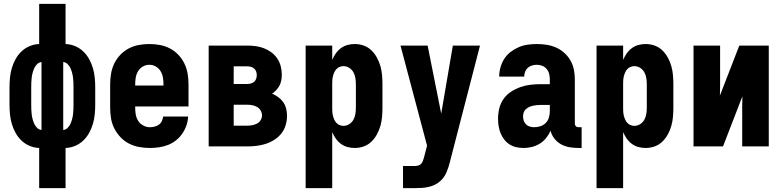

<svg xmlns="http://www.w3.org/2000/svg" viewBox="-20 -755 4040 990"><path d="M182 215V8Q156 7 132.5 -3Q109 -13 91 -30Q73 -47 60.5 -69.5Q48 -92 41 -116Q34 -140 31.5 -165Q29 -190 29 -215V-305Q29 -330 31.5 -355Q34 -380 41 -404Q48 -428 60.5 -450.5Q73 -473 91 -490Q109 -507 132.5 -517Q156 -527 182 -528V-735H318V-528Q344 -527 367.5 -517Q391 -507 409 -490Q427 -473 439.5 -450.5Q452 -428 459 -404Q466 -380 468.5 -355Q471 -330 471 -305V-215Q471 -190 468.5 -165Q466 -140 459 -116Q452 -92 439.5 -69.5Q427 -47 409 -30Q391 -13 367.5 -3Q344 7 318 8V215ZM194 -85V-435Q181 -434 171.5 -424.5Q162 -415 157 -404Q152 -393 148.5 -380.5Q145 -368 143.5 -355.5Q142 -343 141.5 -330.5Q141 -318 141 -305V-215Q141 -202 141.5 -189.5Q142 -177 143.5 -164.5Q145 -152 148.5 -139.5Q152 -127 157 -116Q162 -105 171.5 -95.5Q181 -86 194 -85ZM306 -85Q319 -86 328.5 -95.5Q338 -105 343 -116Q348 -127 351.5 -139.5Q355 -152 356.5 -164.5Q358 -177 358.5 -189.5Q359 -202 359 -215V-305Q359 -318 358.5 -330.5Q358 -343 356.5 -355.5Q355 -368 351.5 -380.5Q348 -393 343 -404Q338 -415 328.5 -424.5Q319 -434 306 -435Z M752 8Q725 8 697.5 3Q670 -2 645.5 -14.5Q621 -27 601.5 -47.5Q582 -68 569.5 -92.5Q557 -117 552.5 -144.5Q548 -172 548 -200V-320Q548 -347 552.5 -374.5Q557 -402 569 -427Q581 -452 600 -472Q619 -492 643.5 -505Q668 -518 695.5 -523Q723 -528 750 -528Q777 -528 804.5 -523Q832 -518 856.5 -505Q881 -492 900 -472Q919 -452 931 -427Q943 -402 947.5 -374.5Q952 -347 952 -320V-206H677V-200Q677 -182 680 -164.5Q683 -147 692.5 -132Q702 -117 718.5 -108Q735 -99 752 -99Q765 -99 777 -102Q789 -105 799 -112Q809 -119 814.5 -130.5Q820 -142 821 -154H950Q949 -130 941 -107.5Q933 -85 919.5 -65.5Q906 -46 887 -31Q868 -16 846 -7.5Q824 1 800 4.5Q776 8 752 8ZM823 -314V-320Q823 -338 820 -355.5Q817 -373 808 -388Q799 -403 783.5 -412Q768 -421 750 -421Q732 -421 716.5 -412Q701 -403 692 -388Q683 -373 680 -355.5Q677 -338 677 -320V-314Z M1056 0V-520H1255Q1277 -520 1299 -517Q1321 -514 1341.5 -506Q1362 -498 1379.5 -485Q1397 -472 1409.5 -453.5Q1422 -435 1427.5 -413.5Q1433 -392 1433 -370Q1433 -356 1430.5 -341.5Q1428 -327 1421.5 -314.5Q1415 -302 1405 -291Q1395 -280 1383 -272Q1400 -265 1415 -254Q1430 -243 1440.5 -228Q1451 -213 1455.5 -194.5Q1460 -176 1460 -158Q1460 -134 1453 -110Q1446 -86 1431 -67Q1416 -48 1395 -34.5Q1374 -21 1351 -13.5Q1328 -6 1303.5 -3Q1279 0 1255 0ZM1185 -322H1255Q1264 -322 1273.5 -324.5Q1283 -327 1290.5 -333.5Q1298 -340 1301 -349.5Q1304 -359 1304 -368Q1304 -378 1300.5 -387Q1297 -396 1290 -402Q1283 -408 1273.5 -410.5Q1264 -413 1255 -413H1185ZM1185 -107H1255Q1268 -107 1281 -109.5Q1294 -112 1305.5 -118Q1317 -124 1324 -135.5Q1331 -147 1331 -160Q1331 -173 1324 -185Q1317 -197 1305.5 -203.5Q1294 -210 1281 -212.5Q1268 -215 1255 -215H1185Z M1556 215V-520H1693V-446Q1700 -463 1711 -479Q1722 -495 1737.5 -506.5Q1753 -518 1771.5 -523Q1790 -528 1809 -528Q1833 -528 1855.5 -520Q1878 -512 1895 -495.5Q1912 -479 1923.5 -458Q1935 -437 1941.5 -414Q1948 -391 1950 -367.5Q1952 -344 1952 -320V-200Q1952 -176 1950 -152.5Q1948 -129 1941.5 -106Q1935 -83 1923.5 -62Q1912 -41 1895 -24.5Q1878 -8 1855.5 0Q1833 8 1809 8Q1790 8 1771.5 3Q1753 -2 1737.5 -13.5Q1722 -25 1711 -41Q1700 -57 1693 -74V215ZM1751 -106Q1767 -106 1781 -115Q1795 -124 1802.5 -138Q1810 -152 1812.5 -168Q1815 -184 1815 -200V-320Q1815 -336 1812.5 -352Q1810 -368 1802.5 -382Q1795 -396 1781 -405Q1767 -414 1751 -414Q1741 -414 1731 -410Q1721 -406 1714 -398Q1707 -390 1703 -380.5Q1699 -371 1696.5 -361Q1694 -351 1693.5 -340.5Q1693 -330 1693 -320V-200Q1693 -190 1693.5 -179.5Q1694 -169 1696.5 -159Q1699 -149 1703 -139.5Q1707 -130 1714 -122Q1721 -114 1731 -110Q1741 -106 1751 -106Z M2058 215V101H2118Q2127 101 2136.5 98.5Q2146 96 2152 89Q2158 82 2161 73Q2164 64 2167 55V54L2182 -4L2045 -520H2185L2255 -169L2315 -520H2455L2299 83Q2293 108 2282.5 133Q2272 158 2253 176Q2240 189 2223.5 197Q2207 205 2189.5 209Q2172 213 2154 214Q2136 215 2118 215Z M2681 8Q2661 8 2642.5 4Q2624 0 2608 -10Q2592 -20 2580 -35.5Q2568 -51 2561 -68.5Q2554 -86 2551 -105Q2548 -124 2548 -143Q2548 -170 2554.5 -196.5Q2561 -223 2576.5 -245Q2592 -267 2615 -282Q2638 -297 2663.5 -306Q2689 -315 2715.5 -318Q2742 -321 2769 -321H2815V-346Q2815 -360 2811.5 -374Q2808 -388 2799 -399Q2790 -410 2776.5 -415.5Q2763 -421 2748 -421Q2736 -421 2723.5 -417.5Q2711 -414 2701.5 -405.5Q2692 -397 2687.5 -385Q2683 -373 2683 -360H2554Q2554 -384 2560.5 -407.5Q2567 -431 2580 -451.5Q2593 -472 2612.5 -487Q2632 -502 2654 -511.5Q2676 -521 2700 -524.5Q2724 -528 2748 -528Q2774 -528 2799 -524Q2824 -520 2847 -510Q2870 -500 2889.5 -482.5Q2909 -465 2921.5 -443Q2934 -421 2939 -396Q2944 -371 2944 -346V-117Q2944 -110 2949 -104.5Q2954 -99 2962 -99H2979V8H2962Q2939 8 2916 4Q2893 0 2873 -11Q2853 -22 2838.5 -40.5Q2824 -59 2819 -81Q2810 -61 2796 -43.5Q2782 -26 2763.5 -14.5Q2745 -3 2723.5 2.5Q2702 8 2681 8ZM2734 -99Q2750 -99 2766 -104Q2782 -109 2793.5 -120.5Q2805 -132 2810 -148Q2815 -164 2815 -180V-214H2769Q2759 -214 2749 -213Q2739 -212 2729 -210Q2719 -208 2709 -203.5Q2699 -199 2691.5 -192Q2684 -185 2680.5 -175.5Q2677 -166 2677 -155Q2677 -144 2680.5 -133Q2684 -122 2692 -114Q2700 -106 2711.5 -102.5Q2723 -99 2734 -99Z M3056 215V-520H3193V-446Q3200 -463 3211 -479Q3222 -495 3237.5 -506.5Q3253 -518 3271.5 -523Q3290 -528 3309 -528Q3333 -528 3355.5 -520Q3378 -512 3395 -495.5Q3412 -479 3423.5 -458Q3435 -437 3441.5 -414Q3448 -391 3450 -367.5Q3452 -344 3452 -320V-200Q3452 -176 3450 -152.5Q3448 -129 3441.5 -106Q3435 -83 3423.5 -62Q3412 -41 3395 -24.5Q3378 -8 3355.5 0Q3333 8 3309 8Q3290 8 3271.5 3Q3253 -2 3237.5 -13.5Q3222 -25 3211 -41Q3200 -57 3193 -74V215ZM3251 -106Q3267 -106 3281 -115Q3295 -124 3302.5 -138Q3310 -152 3312.5 -168Q3315 -184 3315 -200V-320Q3315 -336 3312.5 -352Q3310 -368 3302.5 -382Q3295 -396 3281 -405Q3267 -414 3251 -414Q3241 -414 3231 -410Q3221 -406 3214 -398Q3207 -390 3203 -380.5Q3199 -371 3196.5 -361Q3194 -351 3193.5 -340.5Q3193 -330 3193 -320V-200Q3193 -190 3193.5 -179.5Q3194 -169 3196.5 -159Q3199 -149 3203 -139.5Q3207 -130 3214 -122Q3221 -114 3231 -110Q3241 -106 3251 -106Z M3556 0V-520H3693V-312Q3693 -299 3692.5 -286.5Q3692 -274 3692 -262L3792 -520H3944V0H3807V-208Q3807 -221 3807.5 -233.5Q3808 -246 3808 -258L3802 -243L3708 0Z"/></svg>

Font: Iosevka SS18 Heavy
Style: Regular
Weight: 900
Monospace: yes
Designer: Belleve Invis
Foundry: Belleve Invis
Version: Version 25.1.1; ttfautohint (v1.8.4)